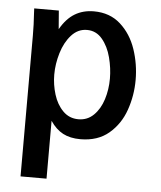

<svg xmlns="http://www.w3.org/2000/svg" viewBox="-53 -606 706 843"><g transform="rotate(5 300.0 -185.0)"><path d="M65.5 -528.5Q65.5 -535 64.5 -550H173L179.5 -468.5Q206.5 -516 243 -538Q279.5 -560 327 -560Q397.5 -560 444.5 -517.8Q491.5 -475.5 513.5 -410.5Q535.5 -345.5 535.5 -275.5Q535.5 -207 513.2 -143Q491 -79 441.8 -37.2Q392.5 4.5 316 4.5Q271 4.5 239.2 -12.2Q207.5 -29 183.5 -65V190H69V-430.5Q69 -479.5 65.5 -528.5ZM422.5 -271.5Q422.5 -317.5 410.2 -364.8Q398 -412 371.2 -444Q344.5 -476 304 -476Q264 -476 235.2 -444Q206.5 -412 192 -363.8Q177.5 -315.5 177.5 -268.5Q177.5 -224 190.8 -181Q204 -138 231.8 -110Q259.5 -82 300 -82Q339.5 -82 367.2 -109.2Q395 -136.5 408.8 -180Q422.5 -223.5 422.5 -271.5Z"/></g></svg>

Font: JuliaMono SemiBold
Style: Regular
Weight: 600
Monospace: yes
Designer: cormullion
Foundry: corm
Version: Version 0.055; ttfautohint (v1.8.4)